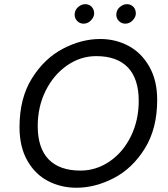

<svg xmlns="http://www.w3.org/2000/svg" viewBox="-20 -881 798 910"><path d="M72.5 0ZM342.5 8.8Q268.8 8.8 207.5 -23.1Q146.2 -55 109.4 -120Q72.5 -185 72.5 -278.8Q72.5 -415 131.2 -509.4Q190 -603.8 278.1 -650Q366.2 -696.2 455 -696.2Q527.5 -696.2 588.8 -663.8Q650 -631.2 687.5 -565.6Q725 -500 725 -407.5Q725 -271.2 666.2 -176.9Q607.5 -82.5 519.4 -36.9Q431.2 8.8 342.5 8.8ZM436.2 -615Q361.2 -615 297.5 -570.6Q233.8 -526.2 196.2 -450.6Q158.8 -375 158.8 -283.8Q158.8 -178.8 210.6 -125.6Q262.5 -72.5 361.2 -72.5Q436.2 -72.5 500 -116.2Q563.8 -160 600.6 -235.6Q637.5 -311.2 637.5 -402.5Q637.5 -507.5 586.2 -561.2Q535 -615 436.2 -615ZM333.8 -811.2Q333.8 -817.5 335 -821.2Q337.5 -837.5 352.5 -849.4Q367.5 -861.2 383.8 -861.2Q402.5 -861.2 414.4 -848.8Q426.2 -836.2 426.2 -817.5Q426.2 -800 411.2 -784.4Q396.2 -768.8 376.2 -768.8Q358.8 -768.8 346.2 -781.2Q333.8 -793.8 333.8 -811.2ZM531.2 -811.2Q531.2 -817.5 532.5 -821.2Q535 -837.5 550 -849.4Q565 -861.2 581.2 -861.2Q600 -861.2 611.9 -848.8Q623.8 -836.2 623.8 -817.5Q623.8 -800 608.8 -784.4Q593.8 -768.8 573.8 -768.8Q556.2 -768.8 543.8 -781.2Q531.2 -793.8 531.2 -811.2Z"/></svg>

Font: Cambay
Style: Italic
Weight: 400
Italic angle: -11°
Designer: Pooja Saxena
Foundry: Pooja Saxena
Version: Version 1.019;PS 001.019;hotconv 1.0.70;makeotf.lib2.5.58329